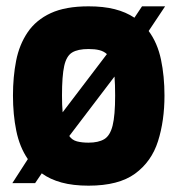

<svg xmlns="http://www.w3.org/2000/svg" viewBox="-20 -577 562 607"><path d="M19 2 68 -74Q42 -112 31.5 -163.5Q21 -215 21 -275Q21 -334 31 -385Q41 -436 67.5 -475Q94 -514 140.5 -535.5Q187 -557 260 -557Q307 -557 342.5 -548Q378 -539 405 -521L429 -557H502L450 -479Q478 -441 489 -388.5Q500 -336 500 -275Q500 -195 479.5 -130.5Q459 -66 407 -28Q355 10 260 10Q211 10 174.5 0Q138 -10 112 -29L91 2ZM176 -275Q176 -244 178 -222L318 -406Q308 -415 294 -418.5Q280 -422 260 -422Q226 -422 208 -411Q190 -400 183 -368.5Q176 -337 176 -275ZM260 -126Q291 -126 309.5 -137Q328 -148 336 -180Q344 -212 344 -275Q344 -311 342 -335L199 -147Q208 -134 223.5 -130Q239 -126 260 -126Z"/></svg>

Font: Georama SemiCondensed ExtraBold
Style: Regular
Weight: 800
Width: 4
Designer: Jean-Baptiste Levee
Foundry: Production Type
Version: Version 1.000